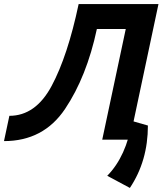

<svg xmlns="http://www.w3.org/2000/svg" viewBox="-36 -696 810 957"><path d="M-16.1 7.3 10.7 -118.7Q141.6 -118.7 221.4 -267.8Q301.3 -417 356 -675.8H753.9L610.4 0H473.6L590.8 -551.3H446.8Q396 -313.5 288.3 -153.1Q180.7 7.3 -16.1 7.3ZM611.3 240.7 498.5 180.2Q593.8 83.5 622.6 -92.8L701.2 -70.3Q701.2 106.4 611.3 240.7Z"/></svg>

Font: Cadman
Style: Bold Italic
Weight: 700
Italic angle: -12°
Designer: Paul James MIller
Foundry: High-Logic / Made with FontCreator
Version: Version 2.114;March 28, 2021;FontCreator 13.0.0.2683 64-bit